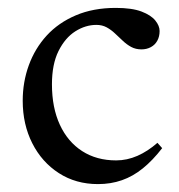

<svg xmlns="http://www.w3.org/2000/svg" viewBox="-20 -456 454 486"><path d="M273 -436Q314 -436 338.2 -426.8Q362.5 -417.5 373.2 -404Q384 -390.5 384 -377.5Q384 -363.5 378.2 -353Q372.5 -342.5 362 -336.8Q351.5 -331 338 -331Q323.5 -331 312 -337.2Q300.5 -343.5 290.8 -352.8Q281 -362 271.2 -371.2Q261.5 -380.5 250 -386.8Q238.5 -393 224 -393Q196.5 -393 170.8 -376.8Q145 -360.5 128.2 -327Q111.5 -293.5 111.5 -242.5Q111.5 -183.5 131.5 -140.2Q151.5 -97 188 -73.5Q224.5 -50 274 -50Q301.5 -50 327.8 -61.5Q354 -73 378.5 -94.5L390.5 -81Q366.5 -50 341.5 -29.8Q316.5 -9.5 288.5 0.2Q260.5 10 228 10Q172 10 129 -17.8Q86 -45.5 61.8 -93.2Q37.5 -141 37.5 -201Q37.5 -248.5 53 -291Q68.5 -333.5 98.2 -366Q128 -398.5 172 -417.2Q216 -436 273 -436Z"/></svg>

Font: Newsreader 16pt
Style: Regular
Weight: 400
Designer: Hugues Gentile
Foundry: Production Type
Version: Version 1.003